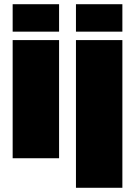

<svg xmlns="http://www.w3.org/2000/svg" viewBox="-20 -750 640 910"><path d="M40 0V-560H260V0ZM40 -600V-730H260V-600ZM340 140V-560H560V140ZM340 -600V-730H560V-600Z"/></svg>

Font: Tektur Black
Style: Regular
Weight: 900
Designer: Adam Jagosz
Foundry: Adam Jagosz
Version: Version 1.005;gftools[0.9.30]